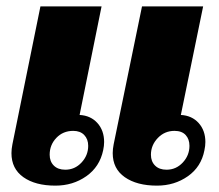

<svg xmlns="http://www.w3.org/2000/svg" viewBox="-20 -573 687 603"><path d="M19 -120 107 -553H299L230 -212Q265 -210 286 -186.5Q307 -163 307 -127Q307 -115 304 -101Q293 -49 251 -19.5Q209 10 154 10Q91 10 53.5 -16.5Q16 -43 16 -92Q16 -105 19 -120ZM337 -120 426 -553H618L548 -212Q583 -210 604 -186.5Q625 -163 625 -127Q625 -115 622 -101Q612 -49 570 -19.5Q528 10 473 10Q410 10 372 -16.5Q334 -43 334 -92Q334 -105 337 -120ZM185 -40Q215 -40 236 -62.5Q257 -85 257 -115Q257 -136 244.5 -149Q232 -162 210 -162Q178 -162 157 -140Q136 -118 136 -87Q136 -66 149 -53Q162 -40 185 -40ZM503 -40Q533 -40 554 -62.5Q575 -85 575 -115Q575 -136 563 -149Q551 -162 528 -162Q497 -162 475.5 -139.5Q454 -117 454 -87Q454 -66 467 -53Q480 -40 503 -40Z"/></svg>

Font: Taviraj Black
Style: Italic
Weight: 900
Italic angle: -12°
Designer: Katatrad Team
Foundry: CadsonDemak
Version: Version 1.001